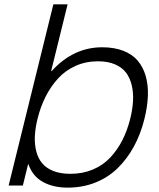

<svg xmlns="http://www.w3.org/2000/svg" viewBox="-20 -859 736 889"><path d="M583 -309.1Q593.8 -352.5 595.9 -390.9Q598.1 -429.2 590.1 -463.6Q582 -498 563.7 -522.5Q545.4 -546.9 512.5 -561Q479.5 -575.2 434.1 -575.2Q377 -575.2 329.3 -553.7Q281.7 -532.2 247.8 -494.6Q213.9 -457 190.7 -410.6Q167.5 -364.3 153.8 -309.1Q143.1 -265.6 141.4 -228.3Q139.6 -190.9 147.9 -158.4Q156.2 -126 175.3 -103Q194.3 -80.1 227.5 -67.1Q260.7 -54.2 306.2 -54.2Q362.8 -54.2 409.9 -74Q457 -93.8 490.2 -129.2Q523.4 -164.6 546.4 -209.5Q569.3 -254.4 583 -309.1ZM648.9 -309.1Q631.3 -237.8 599.6 -179.9Q567.9 -122.1 523.7 -79.3Q479.5 -36.6 420.7 -13.4Q361.8 9.8 293 9.8Q226.6 9.8 178.7 -16.6Q130.9 -43 111.8 -98.1H109.9L85.9 0H20L227.1 -838.9H293L216.8 -529.8H219.2Q319.3 -640.1 453.1 -640.1Q508.8 -640.1 550.5 -624Q592.3 -607.9 617.4 -578.4Q642.6 -548.8 654.5 -507.6Q666.5 -466.3 664.8 -416.5Q663.1 -366.7 648.9 -309.1Z"/></svg>

Font: Sinkin Sans 300 Light Italic
Style: Regular
Weight: 300
Italic angle: -112°
Designer: Keith Bates
Foundry: K-Type
Version: Sinkin Sans (version 1.0)  by Keith Bates   •   © 2014   www